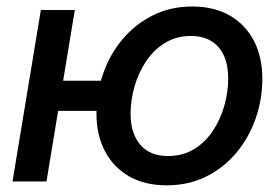

<svg xmlns="http://www.w3.org/2000/svg" viewBox="-20 -553 852 585"><path d="M18.1 0 104.5 -522.5H208L121.6 0ZM130.9 -215.3 146 -307.1H329.1L313.5 -215.3ZM487.8 11.7Q421.4 11.7 373.5 -15.6Q325.7 -43 299.8 -92.3Q273.9 -141.6 273.9 -207Q273.9 -270.5 294.4 -329.1Q314.9 -387.7 353.5 -433.6Q392.1 -479.5 445.8 -506.3Q499.5 -533.2 565.9 -533.2Q632.3 -533.2 680.2 -505.6Q728 -478 753.7 -428.5Q779.3 -378.9 779.3 -313Q779.3 -250 758.8 -191.7Q738.3 -133.3 700 -87.4Q661.6 -41.5 607.9 -14.9Q554.2 11.7 487.8 11.7ZM491.7 -77.6Q537.1 -77.6 571.3 -98.6Q605.5 -119.6 628.7 -154.5Q651.9 -189.5 663.6 -231.2Q675.3 -272.9 675.3 -314.5Q675.3 -354 662.4 -383.1Q649.4 -412.1 624 -427.7Q598.6 -443.4 561.5 -443.4Q517.6 -443.4 483.4 -422.6Q449.2 -401.9 425.8 -367.2Q402.3 -332.5 390.1 -290.5Q377.9 -248.5 377.9 -205.6Q377.9 -147 407.2 -112.3Q436.5 -77.6 491.7 -77.6Z"/></svg>

Font: Inter 28pt Medium
Style: Italic
Weight: 500
Italic angle: -9.3988°
Designer: Rasmus Andersson
Foundry: rsms
Version: Version 4.001;git-66647c0bb